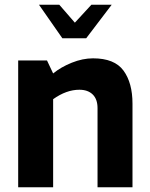

<svg xmlns="http://www.w3.org/2000/svg" viewBox="-20 -793 635 813"><path d="M57 -537H179L205 -482Q238 -509 284 -527.5Q330 -546 374 -546Q465 -546 503 -494Q541 -442 541 -354V0H393V-335Q393 -373 372.5 -393Q352 -413 316 -413Q261 -413 205 -373V0H57ZM145 -773H231L297 -697L367 -773H453L345 -631H244Z"/></svg>

Font: Exo
Style: Bold
Weight: 700
Designer: Natanael Gama
Foundry: Natanael Gama
Version: Version 1.500; ttfautohint (v1.6)